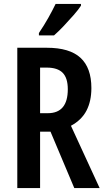

<svg xmlns="http://www.w3.org/2000/svg" viewBox="-20 -957 533 977"><path d="M218 -714Q334 -714 389.5 -663Q445 -612 445 -509Q445 -442 420 -394Q395 -346 341 -317L487 0H358L237 -287H184V0H68V-714ZM218 -613H184V-381H223Q325 -381 325 -503Q325 -560 299 -586.5Q273 -613 218 -613ZM392 -928Q379 -908 355 -880.5Q331 -853 304.5 -825Q278 -797 255 -777H178V-789Q205 -829 226 -866.5Q247 -904 263 -937H392Z"/></svg>

Font: Noto Sans Khmer UI ExtraCondensed SemiBold
Style: Regular
Weight: 600
Width: 2
Designer: Danh Hong and the Monotype Design Team
Foundry: Monotype Imaging Inc.
Version: Version 2.002; ttfautohint (v1.8.4.7-5d5b)